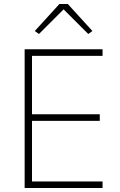

<svg xmlns="http://www.w3.org/2000/svg" viewBox="-20 -946 606 966"><path d="M104 0V-698H496V-665H141V-371H482V-338H141V-33H496V0ZM321 -926 445 -790 424 -775 300 -899 176 -775 155 -790 279 -926Z"/></svg>

Font: IBM Plex Sans Arabic ExtLt
Style: Regular
Weight: 200
Designer: Mike Abbink, Paul van der Laan, Pieter van Rosmalen, Wael Morcos, Khajak Apelian
Foundry: Bold Monday
Version: Version 1.2